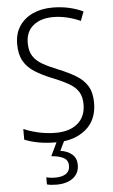

<svg xmlns="http://www.w3.org/2000/svg" viewBox="-63 -765 618 1047"><g transform="rotate(-5 246.5 -242.0)"><path d="M446 -187Q446 -93 384 -41.5Q322 10 223 10Q169 10 125.5 2Q82 -6 49 -20V-78Q84 -63 129.5 -52.5Q175 -42 225 -42Q300 -42 344 -79Q388 -116 388 -184Q388 -225 371.5 -252Q355 -279 319.5 -299.5Q284 -320 228 -342Q176 -363 137 -387.5Q98 -412 77 -448.5Q56 -485 56 -542Q56 -600 83 -640.5Q110 -681 157 -702.5Q204 -724 265 -724Q312 -724 354.5 -714.5Q397 -705 432 -688L413 -638Q375 -655 337.5 -663.5Q300 -672 264 -672Q196 -672 155 -638.5Q114 -605 114 -543Q114 -499 131.5 -471.5Q149 -444 183 -424.5Q217 -405 265 -386Q322 -363 362.5 -338.5Q403 -314 424.5 -278.5Q446 -243 446 -187ZM328 142Q328 188 294.5 214Q261 240 203 240Q171 240 151 234V195Q171 201 202 201Q238 201 259 186.5Q280 172 280 143Q280 113 255.5 99.5Q231 86 188 83L228 0H268L240 58Q280 64 304 85Q328 106 328 142Z"/></g></svg>

Font: Noto Sans Sinhala SemiCondensed Light
Style: Regular
Weight: 300
Width: 4
Designer: Jelle Bosma - Monotype Design Team
Foundry: Monotype Imaging Inc.
Version: Version 2.006; ttfautohint (v1.8.4.7-5d5b)